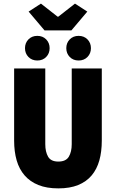

<svg xmlns="http://www.w3.org/2000/svg" viewBox="-20 -1028 640 1060"><path d="M302 12Q238 12 192 -6.5Q146 -25 116 -59.5Q86 -94 72 -142.5Q58 -191 58 -252V-650H230V-232Q230 -190 245.5 -163Q261 -136 302 -136Q344 -136 360 -163Q376 -190 376 -232V-650H542V-252Q542 -191 528.5 -142.5Q515 -94 486 -59.5Q457 -25 411.5 -6.5Q366 12 302 12ZM186 -694Q156 -694 137 -713.5Q118 -733 118 -762Q118 -791 137 -810.5Q156 -830 186 -830Q216 -830 235 -810.5Q254 -791 254 -762Q254 -733 235 -713.5Q216 -694 186 -694ZM414 -694Q384 -694 365 -713.5Q346 -733 346 -762Q346 -791 365 -810.5Q384 -830 414 -830Q444 -830 463 -810.5Q482 -791 482 -762Q482 -733 463 -713.5Q444 -694 414 -694ZM226 -860 138 -964 206 -1008 298 -936H302L394 -1008L462 -964L374 -860Z"/></svg>

Font: Source Code Pro Black
Style: Regular
Weight: 900
Monospace: yes
Designer: Paul D. Hunt, Teo Tuominen
Foundry: Adobe Systems Incorporated
Version: Version 2.030;PS 1.000;hotconv 16.6.51;makeotf.lib2.5.65220